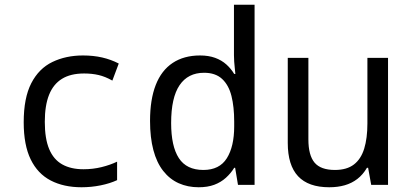

<svg xmlns="http://www.w3.org/2000/svg" viewBox="-20 -780 1729 810"><path d="M324 10Q249 10 194 -18.5Q139 -47 109.5 -107.5Q80 -168 80 -264Q80 -367 112 -429Q144 -491 201 -518.5Q258 -546 330 -546Q374 -546 411 -537.5Q448 -529 481 -512L454 -440Q424 -457 396 -463.5Q368 -470 335 -470Q278 -470 241.5 -447.5Q205 -425 187 -380Q169 -335 169 -266Q169 -195 187.5 -151Q206 -107 242.5 -86.5Q279 -66 332 -66Q372 -66 408.5 -75Q445 -84 474 -98V-20Q444 -6 404.5 2Q365 10 324 10Z M818 10Q772 10 734 -7Q696 -24 668.5 -59Q641 -94 627 -147Q613 -200 613 -270Q613 -360 637 -421.5Q661 -483 708.5 -514.5Q756 -546 824 -546Q860 -546 887.5 -536Q915 -526 935 -508Q955 -490 968 -468H973Q972 -479 970.5 -492.5Q969 -506 968 -520Q967 -534 967 -547V-760H1054V0H984L972 -72H968Q954 -49 933 -30Q912 -11 884 -0.5Q856 10 818 10ZM838 -63Q906 -63 937 -112.5Q968 -162 968 -247V-267Q968 -329 956.5 -375Q945 -421 917 -447Q889 -473 841 -473Q773 -473 737.5 -420.5Q702 -368 702 -261Q702 -163 734.5 -113Q767 -63 838 -63Z M1369 10Q1281 10 1237.5 -36.5Q1194 -83 1194 -177V-536H1281V-192Q1281 -125 1307 -94Q1333 -63 1393 -63Q1443 -63 1473 -86Q1503 -109 1516.5 -153Q1530 -197 1530 -259V-536H1617V0H1546L1533 -72H1528Q1511 -43 1487.5 -25Q1464 -7 1434.5 1.5Q1405 10 1369 10Z"/></svg>

Font: Noto Sans Mono SemiCondensed
Style: Regular
Weight: 400
Width: 4
Designer: Monotype Design Team
Foundry: Monotype Imaging Inc.
Version: Version 2.010